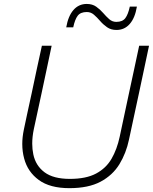

<svg xmlns="http://www.w3.org/2000/svg" viewBox="-20 -945 776 974"><path d="M332 9.5Q233.5 9.5 177 -31.8Q120.5 -73 102.5 -141Q93 -176 93 -214.5Q93 -249.5 101 -287.5Q107.5 -318.5 118 -367.8Q128.5 -417 141 -473.5Q155 -540 167.2 -597Q179.5 -654 192.5 -713H242Q229.5 -654 217.5 -597Q205 -539.5 191 -472.5L151.5 -289.5Q143.5 -251 143.5 -216.5Q143.5 -188 149 -162Q161 -104.5 206 -71Q251 -37.5 334.5 -37.5Q416.5 -37.5 467.2 -64.5Q518 -91.5 545.8 -139.5Q573.5 -187.5 587 -250.5L634.5 -473Q649 -539.5 661.2 -596.8Q673.5 -654 686 -713H736Q723.5 -654 711.5 -597Q699 -540 685 -472.5Q670 -403 656 -337.8Q642 -272.5 634.5 -237.5Q620 -168 585.8 -112Q551.5 -56 490 -23.2Q428.5 9.5 332 9.5ZM571 -793Q543 -793 523.2 -806.8Q503.5 -820.5 488 -838.5Q472.5 -856.5 456.8 -870.2Q441 -884 420.5 -884Q388.5 -884 374.2 -865.2Q360 -846.5 351.5 -806.5H316Q326 -864 352.8 -894.5Q379.5 -925 420 -925Q448.5 -925 468 -911.2Q487.5 -897.5 503 -879.5Q518.5 -861.5 534 -847.8Q549.5 -834 570 -834Q601.5 -834 615.8 -853Q630 -872 638.5 -911.5H674.5Q665 -854 638.2 -823.5Q611.5 -793 571 -793Z"/></svg>

Font: Heraclito ExtraLight
Style: Italic
Weight: 200
Italic angle: -12°
Designer: Kostas Bartsokas (font) & Cristiano Sobral (main changes)
Foundry: Kostas Bartsokas (font) & Cristiano Sobral (main changes)
Version: Version 1.00;July 8, 2020;FontCreator 13.0.0.2655 64-bit